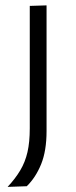

<svg xmlns="http://www.w3.org/2000/svg" viewBox="-20 -518 288 732"><path d="M9 194.5Q38.5 163 57.2 131.5Q76 100 84.8 61.8Q93.5 23.5 93.5 -28.5V-495.5L157.5 -497.5V-18.5Q157.5 57 136.8 108Q116 159 82 192Z"/></svg>

Font: Heraclito Light
Style: Regular
Weight: 300
Designer: Kostas Bartsokas (font) & Cristiano Sobral (main changes)
Foundry: Kostas Bartsokas (font) & Cristiano Sobral (main changes)
Version: Version 1.00;July 8, 2020;FontCreator 13.0.0.2655 64-bit